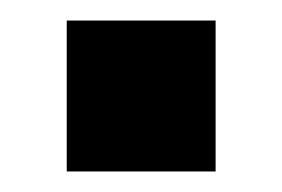

<svg xmlns="http://www.w3.org/2000/svg" viewBox="-20 -167 275 187"><path d="M190 -147V0H45V-147Z"/></svg>

Font: Pathway Extreme
Style: Bold
Weight: 700
Designer: Eduardo Rodriguez Tunni
Foundry: Eduardo Rodriguez Tunni
Version: Version 1.001;gftools[0.9.26]